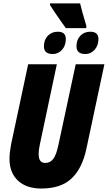

<svg xmlns="http://www.w3.org/2000/svg" viewBox="-20 -1088 628 1118"><path d="M220.2 9.8Q133.8 9.8 84.5 -36.4Q35.2 -82.5 35.2 -164.1Q35.2 -181.2 37.8 -203.9Q40.5 -226.6 44.9 -249L144 -713.9H311L211.9 -246.1Q208.5 -231 206.8 -217.3Q205.1 -203.6 205.1 -192.9Q205.1 -164.6 214.6 -151.9Q224.1 -139.2 243.2 -139.2Q272.5 -139.2 290.5 -163.1Q308.6 -187 320.8 -247.1L420.9 -713.9H587.9L482.9 -221.2Q459 -107.9 397 -49.1Q335 9.8 220.2 9.8ZM363.3 -924.3Q351.1 -940.9 332.8 -967Q314.5 -993.2 297.1 -1019Q279.8 -1044.9 271 -1059.1V-1068.4H446.3Q452.1 -1045.9 460.4 -1014.4Q468.8 -982.9 482.9 -937L481.9 -924.3ZM287.1 -773.4Q235.8 -773.4 235.8 -818.4Q235.8 -856.4 258.5 -879.9Q281.2 -903.3 316.9 -903.3Q363.3 -903.3 363.3 -860.4Q363.3 -822.8 341.3 -798.1Q319.3 -773.4 287.1 -773.4ZM477.1 -773.4Q425.3 -773.4 425.3 -818.4Q425.3 -856.4 447.8 -879.9Q470.2 -903.3 505.9 -903.3Q553.2 -903.3 553.2 -860.4Q553.2 -823.2 531 -798.3Q508.8 -773.4 477.1 -773.4Z"/></svg>

Font: Open Sans Condensed ExtraBold
Style: Italic
Weight: 800
Width: 3
Italic angle: -12°
Designer: Monotype Design Team
Foundry: Monotype Imaging Inc.
Version: Version 3.003; ttfautohint (v1.8.4)